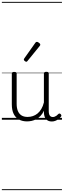

<svg xmlns="http://www.w3.org/2000/svg" viewBox="-20 -1287 686 2064"><path d="M270 18Q222 18 185 -1.5Q148 -21 127.5 -61.5Q107 -102 107 -166V-496Q107 -505 113 -509.5Q119 -514 132 -514Q146 -514 152.5 -509.5Q159 -505 159 -496V-171Q159 -127 171.5 -95.5Q184 -64 210 -47Q236 -30 277 -30Q306 -30 333 -39Q360 -48 383 -66.5Q406 -85 424 -115Q442 -145 452 -186V-496Q452 -506 458.5 -510.5Q465 -515 479 -515Q492 -515 498 -510.5Q504 -506 504 -496V-93Q504 -73 508.5 -58.5Q513 -44 523 -36.5Q533 -29 547 -29Q557 -29 567 -32.5Q577 -36 587 -43Q597 -50 607 -61Q613 -67 620 -66.5Q627 -66 633 -59Q638 -54 639.5 -47Q641 -40 636 -34Q625 -19 609 -7Q593 5 575 12Q557 19 537 19Q517 19 502 13Q487 7 476 -5Q465 -17 459 -35Q453 -53 452 -76V-97Q437 -63 415.5 -41Q394 -19 370 -6Q346 7 320.5 12.5Q295 18 270 18ZM263 -623Q256 -623 246 -631Q236 -639 236 -647Q236 -649 237.5 -651.5Q239 -654 241 -659L360 -827Q364 -833 367.5 -835Q371 -837 377 -837Q383 -837 391.5 -832Q400 -827 406.5 -820.5Q413 -814 413 -807Q413 -803 411.5 -800Q410 -797 407 -793L276 -632Q270 -623 263 -623ZM0 747H646V757H0ZM0 -20H646V0H0ZM0 -505H646V-500H0ZM0 -1267H646V-1257H0Z"/></svg>

Font: Playwrite VN Guides
Style: Regular
Weight: 400
Designer: Veronika Burian, José Scaglione
Foundry: TypeTogether
Version: Version 1.003